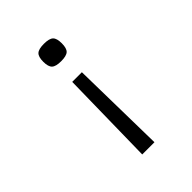

<svg xmlns="http://www.w3.org/2000/svg" viewBox="-228 -752 1055 1055"><g transform="rotate(-45 300.0 -224.0)"><path d="M252.5 182 262.5 -372H337.5L347.5 182ZM300 -495Q259 -495 243.5 -509.5Q228 -524 228 -562.5Q228 -601 243.5 -615.5Q259 -630 300 -630Q341.5 -630 356.8 -615.5Q372 -601 372 -562.5Q372 -524 356.8 -509.5Q341.5 -495 300 -495Z"/></g></svg>

Font: Victor Mono Thin
Style: Regular
Weight: 100
Monospace: yes
Designer: Rune Bjørnerås
Version: Version 1.561;gftools[0.9.30]